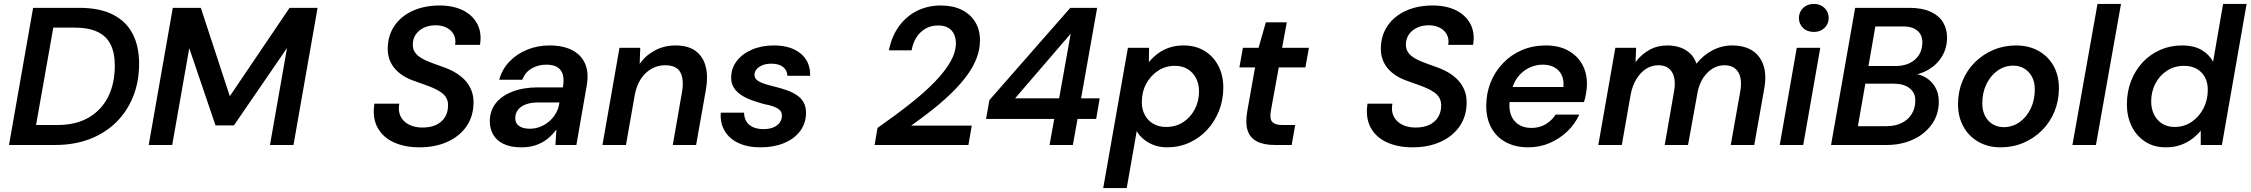

<svg xmlns="http://www.w3.org/2000/svg" viewBox="-20 -740 11487 980"><path d="M26 0 149 -700H384Q489 -700 556.5 -665.5Q624 -631 657 -567.5Q690 -504 690 -415Q690 -323 659.5 -247Q629 -171 572.5 -115.5Q516 -60 437.5 -30Q359 0 261 0ZM164 -102H274Q367 -102 432 -139.5Q497 -177 531.5 -245Q566 -313 566 -406Q566 -470 544.5 -513Q523 -556 477.5 -577.5Q432 -599 361 -599H252Z M739 0 862 -700H1005L1153 -249L1458 -700H1601L1478 0H1358L1445 -495L1174 -100H1080L946 -494L859 0Z M2121 12Q2046 12 1990 -13.5Q1934 -39 1907 -89Q1880 -139 1891 -211H2018Q2011 -174 2024.5 -146.5Q2038 -119 2067.5 -104Q2097 -89 2136 -89Q2178 -89 2207 -103Q2236 -117 2251.5 -142.5Q2267 -168 2267 -202Q2267 -225 2257.5 -241Q2248 -257 2231 -269Q2214 -281 2192 -290.5Q2170 -300 2144.5 -309Q2119 -318 2094 -327Q2028 -350 1993.5 -392Q1959 -434 1959 -490Q1959 -557 1992.5 -607Q2026 -657 2086 -684.5Q2146 -712 2224 -712Q2292 -712 2341.5 -688Q2391 -664 2415.5 -619Q2440 -574 2430 -511H2303Q2308 -541 2296 -563.5Q2284 -586 2260 -598.5Q2236 -611 2204 -611Q2169 -611 2142.5 -598Q2116 -585 2101.5 -563Q2087 -541 2087 -512Q2087 -492 2095 -478Q2103 -464 2117 -453Q2131 -442 2150.5 -433Q2170 -424 2193.5 -415.5Q2217 -407 2242 -398Q2274 -387 2302.5 -370.5Q2331 -354 2352 -332Q2373 -310 2385 -281.5Q2397 -253 2397 -218Q2397 -148 2362 -96.5Q2327 -45 2264.5 -16.5Q2202 12 2121 12Z M2641 12Q2586 12 2550 -5.5Q2514 -23 2497 -53.5Q2480 -84 2480 -120Q2480 -174 2510 -212.5Q2540 -251 2596 -272.5Q2652 -294 2726 -294H2853Q2860 -334 2852.5 -359.5Q2845 -385 2824 -397.5Q2803 -410 2769 -410Q2727 -410 2693.5 -390.5Q2660 -371 2646 -333H2528Q2543 -387 2580.5 -426Q2618 -465 2671 -486.5Q2724 -508 2785 -508Q2855 -508 2901.5 -483.5Q2948 -459 2967 -413.5Q2986 -368 2975 -305L2922 0H2815L2820 -79Q2806 -60 2788 -43Q2770 -26 2747.5 -13.5Q2725 -1 2699 5.5Q2673 12 2641 12ZM2684 -83Q2713 -83 2739 -93.5Q2765 -104 2785.5 -122.5Q2806 -141 2819 -165Q2832 -189 2835 -215V-217H2725Q2690 -217 2663.5 -207Q2637 -197 2623.5 -179Q2610 -161 2610 -137Q2610 -110 2630 -96.5Q2650 -83 2684 -83Z M3055 0 3142 -496H3248L3245 -414Q3275 -457 3322.5 -482.5Q3370 -508 3428 -508Q3493 -508 3531 -479.5Q3569 -451 3582 -400.5Q3595 -350 3583 -282L3533 0H3414L3461 -270Q3472 -335 3452.5 -371Q3433 -407 3374 -407Q3338 -407 3306.5 -389.5Q3275 -372 3253 -340Q3231 -308 3221 -261L3175 0Z M3862 12Q3795 12 3748 -10.5Q3701 -33 3678 -73.5Q3655 -114 3659 -165H3778Q3778 -141 3788.5 -122Q3799 -103 3821.5 -92Q3844 -81 3877 -81Q3907 -81 3928 -90Q3949 -99 3960 -114.5Q3971 -130 3971 -150Q3971 -168 3959.5 -178.5Q3948 -189 3927.5 -196.5Q3907 -204 3879 -209Q3850 -217 3820 -227.5Q3790 -238 3765.5 -253.5Q3741 -269 3726.5 -291Q3712 -313 3712 -343Q3712 -391 3740 -428Q3768 -465 3817.5 -486.5Q3867 -508 3930 -508Q4017 -508 4067 -466.5Q4117 -425 4115 -353H3999Q3998 -382 3976.5 -398.5Q3955 -415 3917 -415Q3879 -415 3855 -398.5Q3831 -382 3831 -358Q3831 -342 3843.5 -331.5Q3856 -321 3878 -313.5Q3900 -306 3929 -299Q3963 -291 3993 -280.5Q4023 -270 4046 -255Q4069 -240 4081.5 -218Q4094 -196 4094 -165Q4094 -111 4064 -71Q4034 -31 3981.5 -9.5Q3929 12 3862 12Z M4444 0 4459 -87Q4553 -153 4627 -211.5Q4701 -270 4752.5 -323.5Q4804 -377 4831.5 -425.5Q4859 -474 4859 -520Q4859 -544 4850 -564.5Q4841 -585 4821 -597.5Q4801 -610 4768 -610Q4731 -610 4702.5 -593Q4674 -576 4656.5 -547.5Q4639 -519 4633 -483H4517Q4532 -557 4570 -608Q4608 -659 4662.5 -685.5Q4717 -712 4782 -712Q4844 -712 4888.5 -690Q4933 -668 4957.5 -628Q4982 -588 4982 -535Q4982 -489 4965 -444Q4948 -399 4916.5 -356Q4885 -313 4841.5 -270Q4798 -227 4745 -184.5Q4692 -142 4631 -99H4940L4923 0Z M5337 0 5361 -133H5013L5030 -229L5443 -700H5580L5498 -238H5593L5575 -133H5480L5456 0ZM5161 -238H5386L5445 -568Z M5611 220 5737 -496H5845L5844 -423Q5865 -448 5890.5 -467Q5916 -486 5948.5 -497Q5981 -508 6021 -508Q6083 -508 6128.5 -480Q6174 -452 6199 -403.5Q6224 -355 6224 -294Q6224 -230 6202 -174.5Q6180 -119 6141 -77Q6102 -35 6050 -11.5Q5998 12 5936 12Q5900 12 5869.5 0.5Q5839 -11 5816.5 -30Q5794 -49 5782 -71L5731 220ZM5932 -92Q5981 -92 6018.5 -116Q6056 -140 6078 -181.5Q6100 -223 6100 -274Q6100 -311 6085 -340.5Q6070 -370 6042.5 -387Q6015 -404 5977 -404Q5929 -404 5891 -379Q5853 -354 5830.5 -312.5Q5808 -271 5808 -218Q5808 -182 5823.5 -153Q5839 -124 5867 -108Q5895 -92 5932 -92Z M6487 0Q6429 0 6394 -19Q6359 -38 6347.5 -76Q6336 -114 6346 -171L6386 -396H6306L6324 -496H6404L6441 -626H6548L6524 -496H6661L6643 -396H6507L6466 -170Q6460 -131 6475 -116.5Q6490 -102 6524 -102H6591L6573 0Z M7190 12Q7115 12 7059 -13.5Q7003 -39 6976 -89Q6949 -139 6960 -211H7087Q7080 -174 7093.5 -146.5Q7107 -119 7136.5 -104Q7166 -89 7205 -89Q7247 -89 7276 -103Q7305 -117 7320.5 -142.5Q7336 -168 7336 -202Q7336 -225 7326.5 -241Q7317 -257 7300 -269Q7283 -281 7261 -290.5Q7239 -300 7213.5 -309Q7188 -318 7163 -327Q7097 -350 7062.5 -392Q7028 -434 7028 -490Q7028 -557 7061.5 -607Q7095 -657 7155 -684.5Q7215 -712 7293 -712Q7361 -712 7410.5 -688Q7460 -664 7484.5 -619Q7509 -574 7499 -511H7372Q7377 -541 7365 -563.5Q7353 -586 7329 -598.5Q7305 -611 7273 -611Q7238 -611 7211.5 -598Q7185 -585 7170.5 -563Q7156 -541 7156 -512Q7156 -492 7164 -478Q7172 -464 7186 -453Q7200 -442 7219.5 -433Q7239 -424 7262.5 -415.5Q7286 -407 7311 -398Q7343 -387 7371.5 -370.5Q7400 -354 7421 -332Q7442 -310 7454 -281.5Q7466 -253 7466 -218Q7466 -148 7431 -96.5Q7396 -45 7333.5 -16.5Q7271 12 7190 12Z M7780 12Q7715 12 7666.5 -14Q7618 -40 7592 -87.5Q7566 -135 7566 -199Q7566 -263 7588 -318.5Q7610 -374 7651 -417Q7692 -460 7747.5 -484Q7803 -508 7871 -508Q7936 -508 7983 -482.5Q8030 -457 8055 -413Q8080 -369 8080 -312Q8080 -289 8075.5 -263.5Q8071 -238 8065 -219H7653L7667 -296H7960Q7963 -333 7950.5 -358Q7938 -383 7913.5 -396.5Q7889 -410 7855 -410Q7818 -410 7784 -393.5Q7750 -377 7725.5 -344.5Q7701 -312 7692 -262L7687 -233Q7680 -191 7690.5 -158Q7701 -125 7728.5 -106Q7756 -87 7797 -87Q7838 -87 7869.5 -106Q7901 -125 7920 -155H8041Q8019 -107 7980 -69.5Q7941 -32 7890 -10Q7839 12 7780 12Z M8138 0 8225 -496H8331L8328 -423Q8357 -462 8398 -485Q8439 -508 8490 -508Q8527 -508 8556.5 -497.5Q8586 -487 8607 -467Q8628 -447 8639 -415Q8673 -458 8720.5 -483Q8768 -508 8821 -508Q8882 -508 8923 -482.5Q8964 -457 8981 -406.5Q8998 -356 8984 -282L8934 0H8814L8862 -270Q8874 -336 8852.5 -371.5Q8831 -407 8781 -407Q8751 -407 8724 -391.5Q8697 -376 8676.5 -347Q8656 -318 8646 -276L8596 0H8477L8524 -270Q8536 -336 8514.5 -371.5Q8493 -407 8444 -407Q8411 -407 8382.5 -389Q8354 -371 8333 -337.5Q8312 -304 8303 -256L8258 0Z M9064 0 9151 -496H9271L9184 0ZM9239 -577Q9204 -577 9183 -597.5Q9162 -618 9162 -648Q9162 -679 9183.5 -699.5Q9205 -720 9239 -720Q9271 -720 9292.5 -699.5Q9314 -679 9314 -648Q9314 -618 9292.5 -597.5Q9271 -577 9239 -577Z M9326 0 9449 -700H9725Q9789 -700 9832 -681Q9875 -662 9896.5 -628Q9918 -594 9918 -549Q9918 -495 9892.5 -452.5Q9867 -410 9822.5 -384Q9778 -358 9721 -353L9738 -364Q9779 -363 9810 -344Q9841 -325 9858.5 -293.5Q9876 -262 9876 -222Q9876 -155 9840 -105Q9804 -55 9744 -27.5Q9684 0 9610 0ZM9463 -96H9609Q9654 -96 9687 -112.5Q9720 -129 9738 -158.5Q9756 -188 9756 -227Q9756 -267 9726.5 -290Q9697 -313 9645 -313H9501ZM9517 -403H9654Q9717 -403 9754.5 -436Q9792 -469 9792 -525Q9792 -550 9780.5 -568Q9769 -586 9746 -596Q9723 -606 9688 -605H9552Z M10191 12Q10127 12 10077.5 -16.5Q10028 -45 10001 -95Q9974 -145 9974 -208Q9974 -271 9996.5 -326Q10019 -381 10059.5 -421.5Q10100 -462 10154 -485Q10208 -508 10270 -508Q10335 -508 10384.5 -480.5Q10434 -453 10461.5 -404Q10489 -355 10489 -290Q10489 -226 10466.5 -171Q10444 -116 10403 -75Q10362 -34 10308 -11Q10254 12 10191 12ZM10207 -91Q10252 -91 10288 -116.5Q10324 -142 10345 -185.5Q10366 -229 10366 -284Q10366 -322 10351 -349Q10336 -376 10311.5 -390.5Q10287 -405 10256 -405Q10212 -405 10176 -379.5Q10140 -354 10119 -310.5Q10098 -267 10098 -212Q10098 -175 10112.5 -147.5Q10127 -120 10152 -105.5Q10177 -91 10207 -91Z M10558 0 10686 -720H10806L10678 0Z M11035 12Q10973 12 10928.5 -17.5Q10884 -47 10860 -96.5Q10836 -146 10836 -207Q10836 -272 10857.5 -327Q10879 -382 10917 -422.5Q10955 -463 11006.5 -485.5Q11058 -508 11116 -508Q11179 -508 11218 -484.5Q11257 -461 11276 -425L11327 -720H11447L11321 0H11213V-73Q11195 -51 11169.5 -31.5Q11144 -12 11110.5 0Q11077 12 11035 12ZM11080 -92Q11128 -92 11166.5 -118Q11205 -144 11227 -187Q11249 -230 11249 -282Q11249 -318 11234.5 -345.5Q11220 -373 11192.5 -388.5Q11165 -404 11128 -404Q11080 -404 11042 -380Q11004 -356 10982 -314.5Q10960 -273 10960 -222Q10960 -185 10974.5 -155.5Q10989 -126 11016 -109Q11043 -92 11080 -92Z"/></svg>

Font: DM Sans 24pt SemiBold
Style: Italic
Weight: 600
Italic angle: -10°
Designer: Colophon Foundry, Jonny Pinhorn
Foundry: Colophon Foundry
Version: Version 4.004;gftools[0.9.30]